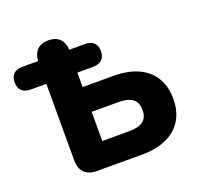

<svg xmlns="http://www.w3.org/2000/svg" viewBox="-134 -849 1012 983"><g transform="rotate(-20 372.5 -357.0)"><path d="M233 0H479C632 0 726 -77 726 -214C726 -352 632 -429 479 -429H310V-508H396C438 -508 461 -530 461 -571C461 -611 438 -632 396 -632H311C308 -685 278 -714 226 -714C175 -714 144 -685 141 -632H55C14 -632 -9 -611 -9 -571C-9 -530 14 -508 55 -508H141V-92C141 -32 173 0 233 0ZM456 -135H310V-294H456C526 -294 558 -268 558 -214C558 -160 526 -135 456 -135Z"/></g></svg>

Font: SN Pro Heavy
Style: Regular
Weight: 800
Designer: Tobias Whetton
Foundry: Supernotes
Version: Version 1.001;Glyphs 3.2 (3249)